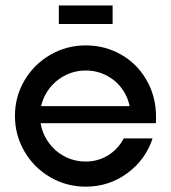

<svg xmlns="http://www.w3.org/2000/svg" viewBox="-20 -691 641 719"><path d="M36 -257Q36 -329 71.5 -389.5Q107 -450 168 -485.5Q229 -521 301 -521Q376.1 -521 438.4 -483.7Q500.8 -446.4 535 -379.6Q569.2 -312.8 563.6 -229.7H81.1V-293.5H501.3L468.5 -263.3Q467.7 -308.1 445.3 -345.8Q422.8 -383.5 384.8 -405.2Q346.7 -426.9 301 -426.9Q254.9 -426.9 215.6 -404.1Q176.2 -381.3 153.2 -342.2Q130.1 -303.1 130.1 -257Q130.1 -210.5 153.2 -171.1Q176.2 -131.7 215.3 -108.9Q254.5 -86.1 301 -86.1Q347.1 -86.1 384.8 -109.4Q422.5 -132.6 443.3 -172.7H551.4Q524.9 -92.3 456.4 -42.2Q387.9 8 301 8Q229 8 168 -27.5Q107 -63 71.5 -124Q36 -185 36 -257ZM200.3 -670.5H401.7V-601.1H200.3Z"/></svg>

Font: Lineal Thin
Style: Regular
Weight: 200
Designer: Created by Frank Adebiaye with contributions from Anton Moglia & Ariel Martín Pérez
Created by Frank ADEBIAYE with FontF
Foundry: Velvetyne Type Foundry
Version: Version 2.000;Glyphs 3.2 (3227)